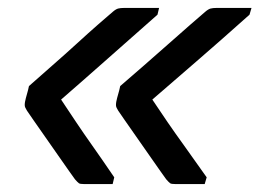

<svg xmlns="http://www.w3.org/2000/svg" viewBox="-20 -542 654 484"><path d="M268 -95 264 -78H192Q182 -78 179 -80Q176 -82 169 -90Q166 -94 154 -111Q142 -128 126 -151Q110 -174 93.5 -197.5Q77 -221 64.5 -239Q52 -257 48 -263Q43 -271 42.5 -275Q42 -279 43 -285Q45 -295 48 -305Q51 -315 53 -325Q81 -350 112.5 -377.5Q144 -405 173.5 -432Q203 -459 227 -480Q251 -501 264 -512Q272 -519 278 -520.5Q284 -522 293 -522H381L377 -505Q301 -438 244 -387.5Q187 -337 134 -291Q154 -261 172 -234Q190 -207 213 -174.5Q236 -142 268 -95ZM501 -95 496 -78H422Q412 -78 409 -80Q406 -82 399 -90Q396 -94 384 -111Q372 -128 356 -151Q340 -174 323.5 -197.5Q307 -221 294.5 -239Q282 -257 278 -263Q273 -271 272.5 -275Q272 -279 273 -285Q275 -295 278 -305Q281 -315 283 -325Q312 -350 343.5 -377.5Q375 -405 405.5 -432Q436 -459 460 -480Q484 -501 497 -512Q505 -519 511 -520.5Q517 -522 526 -522H614L609 -505Q534 -438 475.5 -387.5Q417 -337 364 -291Q384 -261 402.5 -234Q421 -207 444.5 -174.5Q468 -142 501 -95Z"/></svg>

Font: Recursive Sn Lnr St Med
Style: Italic
Weight: 500
Italic angle: -15°
Version: Version 1.079;hotconv 1.0.112;makeotfexe 2.5.65598; ttfautoh